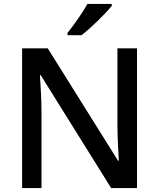

<svg xmlns="http://www.w3.org/2000/svg" viewBox="-20 -961 813 981"><path d="M551 -931V-941H427C402 -896 355 -830 325 -793V-781H396C444 -817 522 -894 551 -931ZM680 0V-714H580V-325C580 -263 585 -175 587 -140H583L224 -714H93V0H192V-385C192 -455 187 -530 184 -577H188L548 0Z"/></svg>

Font: Noto Sans Lao UI Med
Style: Regular
Weight: 500
Designer: Monotype Design Team
Foundry: Monotype Imaging Inc.
Version: Version 2.000